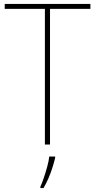

<svg xmlns="http://www.w3.org/2000/svg" viewBox="-20 -734 483 975"><path d="M234 0H208V-689H4V-714H439V-689H234ZM260 68Q254 93 245.5 119.5Q237 146 226 171.5Q215 197 201 221H185V214Q193 197 202.5 169Q212 141 220 111.5Q228 82 230 61H260Z"/></svg>

Font: Noto Sans Khmer SemiCondensed Thin
Style: Regular
Weight: 250
Width: 4
Designer: Danh Hong and the Monotype Design Team
Foundry: Monotype Imaging Inc.
Version: Version 2.004